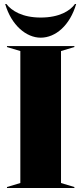

<svg xmlns="http://www.w3.org/2000/svg" viewBox="-20 -943 408 963"><path d="M15 0H353V-5L286 -25V-687L353 -707V-712H15V-707L82 -687V-25L15 -5ZM6 -923C37 -816 112 -754 184 -754C259 -754 331 -816 362 -923H356C332 -889 278 -855 184 -855C92 -855 38 -889 12 -923Z"/></svg>

Font: Nyght Serif Dark
Style: Regular
Weight: 800
Designer: Maksym Kobuzan
Version: Version 0.410;Glyphs 3.1.2 (3151)